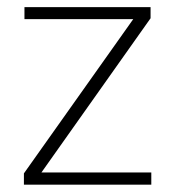

<svg xmlns="http://www.w3.org/2000/svg" viewBox="-20 -506 480 526"><path d="M394.5 -33.5V0H45.5V-31L345 -453.5H47V-486.5H392.5V-456L93.5 -33.5Z"/></svg>

Font: Anek Telugu Medium ExtraLight
Style: Regular
Weight: 250
Version: Version 1.003